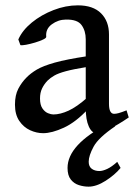

<svg xmlns="http://www.w3.org/2000/svg" viewBox="-20 -489 513 726"><path d="M466.8 -44.9Q425.3 -16.6 392.8 -1Q360.4 14.6 345.2 14.6Q327.1 14.6 315.7 -11Q304.2 -36.6 304.2 -80.1V-340.3Q304.2 -372.6 288.3 -394.3Q272.5 -416 228.5 -415Q199.7 -414.6 175.8 -397Q151.9 -379.4 154.8 -350.1Q155.3 -345.2 142.8 -339.4Q130.4 -333.5 112.5 -328.1Q94.7 -322.8 78.9 -319.8Q63 -316.9 57.1 -318.4L49.3 -339.8Q64.5 -374.5 100.3 -403.8Q136.2 -433.1 182.4 -450.9Q228.5 -468.8 274.4 -468.8Q332 -468.8 362.1 -438.7Q392.1 -408.7 392.1 -358.9V-96.7Q392.1 -58.6 411.6 -58.6Q418.5 -58.6 428.7 -61.3Q439 -64 458.5 -71.8ZM309.1 -235.8Q257.8 -227.5 229 -219.7Q200.2 -211.9 185.1 -203.1Q169.9 -194.3 159.7 -184.1Q147 -170.9 139.2 -154.8Q131.3 -138.7 131.3 -116.7Q131.3 -92.3 140.4 -79.1Q149.4 -65.9 161.4 -61Q173.3 -56.2 181.6 -56.2Q208 -56.2 239.3 -70.6Q270.5 -85 309.1 -119.1L313 -76.7Q267.1 -27.3 221.7 -6.3Q176.3 14.6 143.1 14.6Q118.2 14.6 93.8 3.4Q69.3 -7.8 53 -31.7Q36.6 -55.7 36.6 -93.3Q36.6 -129.4 49.3 -153.6Q62 -177.7 80.1 -195.8Q95.7 -211.9 119.1 -225.8Q142.6 -239.7 186.8 -252.2Q231 -264.6 309.1 -276.4ZM436 146Q414.1 172.4 379.4 194.6Q344.7 216.8 314.9 216.8Q296.4 216.8 278.1 210.9Q259.8 205.1 247.6 189.7Q235.4 174.3 235.4 146Q235.4 58.1 388.2 -21L416 -11.7Q352.5 31.2 334 65.4Q315.4 99.6 315.4 122.6Q315.4 140.6 326.9 149.2Q338.4 157.7 356 157.7Q368.2 157.7 385.5 149.7Q402.8 141.6 423.3 123Z"/></svg>

Font: Gentium Book Plus
Style: Regular
Weight: 400
Designer: Victor Gaultney, Annie Olsen, Iska Routamaa, Becca Hirsbrunner
Foundry: SIL International
Version: Version 6.101